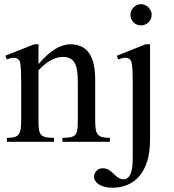

<svg xmlns="http://www.w3.org/2000/svg" viewBox="-20 -669 819 906"><path d="M274.4 0V-18.6Q299.3 -18.6 313.7 -21.7Q328.1 -24.9 335.7 -33.9Q343.3 -43 345.2 -59.1Q347.2 -75.2 347.2 -101.1V-283.7Q347.2 -314 343.8 -336.2Q340.3 -358.4 332 -372.6Q323.7 -386.7 310.5 -393.6Q297.4 -400.4 277.3 -400.4Q249 -400.4 220 -384.8Q190.9 -369.1 161.6 -336.9V-101.1Q161.6 -74.7 163.8 -58.6Q166 -42.5 173.8 -33.7Q181.6 -24.9 196 -21.7Q210.4 -18.6 234.9 -18.6V0H12.7V-18.6Q33.7 -18.6 46.9 -21.7Q60.1 -24.9 67.4 -34.2Q74.7 -43.5 77.4 -59.6Q80.1 -75.7 80.1 -101.1V-267.6Q80.1 -307.6 79.1 -330.6Q78.1 -353.5 76.4 -365.7Q74.7 -377.9 72 -382.3Q69.3 -386.7 65.4 -389.6Q49.3 -403.8 12.7 -388.7L4.9 -406.2L141.6 -460H161.6V-366.7Q241.2 -460 312 -460Q344.7 -460 367.2 -448Q389.6 -436 403.3 -414.1Q417 -392.1 423.1 -361.3Q429.2 -330.6 429.2 -293V-101.1Q429.2 -76.2 431.6 -60.1Q434.1 -43.9 441.4 -34.9Q448.7 -25.9 462.4 -22.2Q476.1 -18.6 498.5 -18.6V0ZM695.8 -599.6Q695.8 -589.4 692.1 -580.3Q688.5 -571.3 681.6 -564.5Q674.8 -557.6 665.8 -553.5Q656.7 -549.3 645.5 -549.3Q624 -549.3 609.9 -563.5Q595.7 -577.6 595.7 -599.6Q595.7 -609.9 599.9 -618.9Q604 -627.9 610.8 -634.8Q617.7 -641.6 626.7 -645.5Q635.7 -649.4 645.5 -649.4Q654.8 -649.4 663.8 -645.5Q672.9 -641.6 679.9 -634.8Q687 -627.9 691.4 -618.9Q695.8 -609.9 695.8 -599.6ZM688 -9.3Q688 48.8 674.8 91.3Q661.6 133.8 637.9 161.6Q614.3 189.5 581.8 203.1Q549.3 216.8 511.2 216.8Q487.8 216.8 471.2 211.9Q454.6 207 444.3 199.7Q434.1 192.4 429 183.6Q423.8 174.8 423.3 167.5Q423.3 149.4 435.3 137.2Q447.3 125 463.9 125Q481 125 493.4 132.6Q505.9 140.1 521.5 156.2Q543.9 177.2 561 177.2Q578.6 177.2 587.9 165.3Q597.2 153.3 601.3 134.3Q605.5 115.2 606 92Q606.4 68.8 606.4 45.9V-272.5Q606.4 -304.2 605.7 -325.2Q605 -346.2 603.3 -359.6Q601.6 -373 598.9 -379.9Q596.2 -386.7 592.3 -389.6Q582.5 -397 570.3 -396.5Q558.1 -396 537.1 -388.7L531.7 -406.2L667 -460H688Z"/></svg>

Font: Doulos SIL Compact
Style: Regular
Weight: 400
Designer: Walt Agee, Victor Gaultney, Peter Martin, Debbi Hosken
Foundry: SIL International
Version: Version 4.110; 2011; Maintenance release ; LnSpcTght